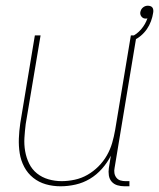

<svg xmlns="http://www.w3.org/2000/svg" viewBox="-20 -644 557 672"><path d="M192 8Q165 8 140.5 1Q116 -6 96.5 -21.5Q77 -37 65 -59.5Q53 -82 49 -107.5Q45 -133 46 -159.5Q47 -186 51 -213L102 -520H122L70 -210Q67 -186 65.5 -162Q64 -138 68 -115Q72 -92 82 -71.5Q92 -51 109.5 -37Q127 -23 149.5 -16.5Q172 -10 196 -10Q218 -10 241.5 -15Q265 -20 286 -32Q307 -44 324.5 -61.5Q342 -79 354 -100Q366 -121 372.5 -143.5Q379 -166 383 -189L438 -520H458L381 -56Q379 -47 380.5 -38Q382 -29 387.5 -22Q393 -15 401.5 -12.5Q410 -10 419 -10H433V8H416Q403 8 391 4.5Q379 1 371 -8Q363 -17 361 -30Q359 -43 361 -56L368 -99Q356 -75 337 -53.5Q318 -32 294.5 -18Q271 -4 244.5 2Q218 8 192 8ZM445 -502V-503L439 -515Q459 -524 474 -541.5Q489 -559 496 -580Q494 -579 492.5 -579Q491 -579 489 -579Q481 -579 475.5 -585.5Q470 -592 471 -601Q472 -606 474 -610Q476 -614 480 -617.5Q484 -621 488.5 -622.5Q493 -624 497 -624Q502 -624 506.5 -622.5Q511 -621 513.5 -617.5Q516 -614 516.5 -609Q517 -604 516 -599Q514 -585 508.5 -570Q503 -555 494 -542Q485 -529 472.5 -518.5Q460 -508 445 -502Z"/></svg>

Font: Iosevka Thin
Style: Italic
Weight: 100
Italic angle: -9°
Monospace: yes
Designer: Belleve Invis
Foundry: Belleve Invis
Version: Version 32.5.0; ttfautohint (v1.8.4)